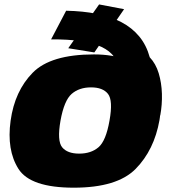

<svg xmlns="http://www.w3.org/2000/svg" viewBox="-20 -844 766 868"><path d="M313.5 4.5Q509.5 4.5 593.2 -80.5Q677 -165.5 701 -301Q719.5 -407 646.2 -502.5Q573 -598 405 -598Q209 -598 127.8 -515.2Q46.5 -432.5 28 -298.5Q9.5 -165.5 63.5 -80.5Q117.5 4.5 313.5 4.5ZM338 -149.5Q284.5 -149.5 261 -178.2Q237.5 -207 253.5 -298.5Q270 -390 304 -419.5Q338 -449 391.5 -449Q445 -449 468.2 -419.5Q491.5 -390 475 -298.5Q459 -207 425.2 -178.2Q391.5 -149.5 338 -149.5ZM704.5 -322Q713.5 -371 712 -420.2Q710.5 -469.5 697.5 -512.8Q684.5 -556 657 -585Q642 -640 609.5 -679.2Q577 -718.5 528.8 -743.8Q480.5 -769 417.8 -781.5Q355 -794 279 -795.5L211 -666Q287.5 -666.5 344 -658.2Q400.5 -650 438.8 -632Q477 -614 497.8 -584.8Q518.5 -555.5 523.2 -512.2Q528 -469 517 -411ZM406.5 -607 541 -802.5 428 -824 288.5 -626Z"/></svg>

Font: Anybody Black
Style: Italic
Weight: 900
Italic angle: -10°
Designer: Tyler Finck
Foundry: Etcetera Type Company
Version: Version 1.113;gftools[0.9.25]